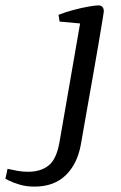

<svg xmlns="http://www.w3.org/2000/svg" viewBox="-151 -525 448 712"><path d="M-23 167Q-54 167 -78.5 159.5Q-103 152 -117 145Q-131 138 -131 138L-123 101Q-106 105 -86.5 108.5Q-67 112 -47 112Q0 112 29.5 88.5Q59 65 70 0L146 -438L70 -445L66 -470Q91 -480 121 -488Q151 -496 177 -500.5Q203 -505 214 -505Q234 -505 234 -482Q234 -480 228.5 -447Q223 -414 214 -360.5Q205 -307 193.5 -242.5Q182 -178 170.5 -112.5Q159 -47 149 10Q136 83 92.5 125Q49 167 -23 167Z"/></svg>

Font: Manuale
Style: Italic
Weight: 400
Italic angle: -11°
Designer: Eduardo Tunni / Pablo Cosgaya
Foundry: Eduardo Tunni / Pablo Cosgaya
Version: Version 1.002